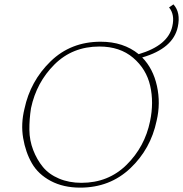

<svg xmlns="http://www.w3.org/2000/svg" viewBox="-20 -854 838 879"><path d="M774 -834Q808 -797 794 -731Q773 -632 631 -591Q681 -540 698.5 -460.5Q716 -381 697 -301Q670 -172 576.5 -83.5Q483 5 347 5Q270 5 212.5 -25.5Q155 -56 126 -106.5Q97 -157 86 -222Q75 -287 92 -356Q119 -483 211.5 -573Q304 -663 441 -663Q545 -663 615 -606Q750 -646 769 -734Q781 -787 754 -820ZM667 -299Q685 -385 667.5 -461.5Q650 -538 589.5 -589.5Q529 -641 435 -641Q312 -641 229.5 -559Q147 -477 122 -359Q114 -308 114.5 -259.5Q115 -211 132 -167Q149 -123 176.5 -89.5Q204 -56 250 -36.5Q296 -17 353 -17Q476 -17 559.5 -99.5Q643 -182 667 -299Z"/></svg>

Font: EauTestText Extralight
Style: Italic
Weight: 250
Italic angle: -12°
Designer: Christian Thalmann (Catharsis Fonts)
Version: Version 0.001;PS 000.001;hotconv 1.0.88;makeotf.lib2.5.64775